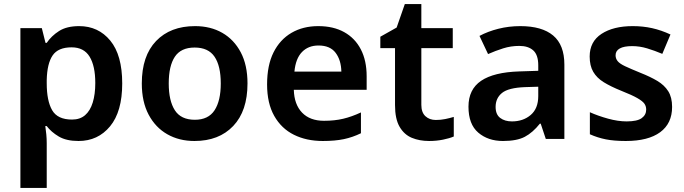

<svg xmlns="http://www.w3.org/2000/svg" viewBox="-20 -681 3354 941"><path d="M368 -553Q462 -553 520.5 -482Q579 -411 579 -272Q579 -134 519.5 -62Q460 10 365 10Q305 10 268 -12Q231 -34 209 -63H202Q205 -44 207 -22Q209 0 209 20V240H80V-543H185L203 -471H209Q232 -505 269.5 -529Q307 -553 368 -553ZM331 -449Q265 -449 238 -409.5Q211 -370 209 -289V-273Q209 -187 235.5 -141Q262 -95 333 -95Q372 -95 397 -116.5Q422 -138 434.5 -178.5Q447 -219 447 -274Q447 -358 419 -403.5Q391 -449 331 -449Z M1193 -272Q1193 -137 1123 -63.5Q1053 10 933 10Q858 10 800 -23Q742 -56 708.5 -119Q675 -182 675 -272Q675 -407 745 -480Q815 -553 936 -553Q1012 -553 1069.5 -520Q1127 -487 1160 -424.5Q1193 -362 1193 -272ZM807 -272Q807 -187 837 -140.5Q867 -94 935 -94Q1001 -94 1031.5 -140.5Q1062 -187 1062 -272Q1062 -358 1031.5 -403Q1001 -448 934 -448Q867 -448 837 -403Q807 -358 807 -272Z M1540 -553Q1614 -553 1667 -523.5Q1720 -494 1748.5 -439Q1777 -384 1777 -307V-241H1420Q1422 -169 1460.5 -129Q1499 -89 1568 -89Q1620 -89 1662 -99Q1704 -109 1749 -130V-28Q1708 -8 1665 1Q1622 10 1562 10Q1482 10 1420.5 -20.5Q1359 -51 1324 -113Q1289 -175 1289 -267Q1289 -361 1320.5 -424Q1352 -487 1408.5 -520Q1465 -553 1540 -553ZM1541 -458Q1491 -458 1460 -426Q1429 -394 1423 -330H1653Q1652 -386 1625 -422Q1598 -458 1541 -458Z M2116 -93Q2140 -93 2162 -97.5Q2184 -102 2204 -108V-12Q2183 -3 2151 3.5Q2119 10 2083 10Q2036 10 1998.5 -5.5Q1961 -21 1938.5 -59.5Q1916 -98 1916 -166V-445H1844V-501L1924 -546L1964 -661H2045V-543H2199V-445H2045V-167Q2045 -130 2065 -111.5Q2085 -93 2116 -93Z M2530 -553Q2636 -553 2691 -507Q2746 -461 2746 -364V0H2655L2630 -75H2626Q2591 -31 2552 -10.5Q2513 10 2445 10Q2372 10 2324 -31Q2276 -72 2276 -158Q2276 -243 2338 -285Q2400 -327 2525 -331L2618 -334V-361Q2618 -412 2593.5 -434Q2569 -456 2525 -456Q2484 -456 2446 -444Q2408 -432 2372 -416L2330 -505Q2371 -527 2422.5 -540Q2474 -553 2530 -553ZM2553 -254Q2472 -251 2440.5 -225.5Q2409 -200 2409 -157Q2409 -120 2431.5 -103Q2454 -86 2489 -86Q2544 -86 2581 -117.5Q2618 -149 2618 -210V-256Z M3274 -157Q3274 -76 3215.5 -33Q3157 10 3047 10Q2990 10 2949.5 2Q2909 -6 2871 -23V-131Q2911 -113 2960 -99.5Q3009 -86 3051 -86Q3103 -86 3125 -102Q3147 -118 3147 -144Q3147 -160 3138.5 -172.5Q3130 -185 3104 -200Q3078 -215 3025 -236Q2973 -257 2939 -278Q2905 -299 2887.5 -329Q2870 -359 2870 -404Q2870 -477 2928 -515Q2986 -553 3081 -553Q3131 -553 3176 -543Q3221 -533 3266 -512L3226 -417Q3188 -433 3151.5 -444Q3115 -455 3078 -455Q3038 -455 3017.5 -443.5Q2997 -432 2997 -410Q2997 -394 3007 -381.5Q3017 -369 3043.5 -356.5Q3070 -344 3119 -324Q3167 -305 3201.5 -284.5Q3236 -264 3255 -234Q3274 -204 3274 -157Z"/></svg>

Font: Noto Sans Nag Mundari SemiBold
Style: Regular
Weight: 600
Version: Version 1.000